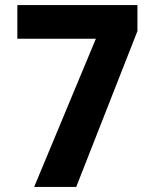

<svg xmlns="http://www.w3.org/2000/svg" viewBox="-20 -733 603 753"><path d="M114 0H279L519 -611V-713H48V-581H356Z"/></svg>

Font: Noto Sans Mono SemiCondensed ExtraBold
Style: Regular
Weight: 800
Width: 4
Designer: Monotype Design Team
Foundry: Monotype Imaging Inc.
Version: Version 2.014